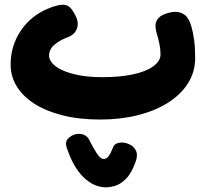

<svg xmlns="http://www.w3.org/2000/svg" viewBox="-20 -502 900 824"><path d="M410.2 11Q320.1 11 248.8 -6.9Q177.6 -24.8 127.8 -56.7Q78 -88.6 51.8 -131.4Q25.6 -174.3 25.6 -224.9Q25.6 -306 69.7 -370.9Q113.9 -435.9 188.7 -466.1Q227.4 -481.7 249.6 -481.7Q267.8 -481.7 279.6 -470.9Q291.3 -460.1 303.3 -436.3Q319.7 -404.9 310.1 -379.2Q300.6 -353.4 271.3 -342.4Q237.9 -330.4 214.2 -310.5Q190.6 -290.6 190.6 -263.6Q190.6 -246.8 205.2 -230Q219.9 -213.2 248.9 -200.1Q278 -187 320.6 -178.9Q363.1 -170.8 419.7 -170.8Q495 -170.8 551 -182.9Q607 -195.1 637.9 -217.5Q668.9 -239.9 668.9 -268.7Q668.9 -291.4 663.9 -315Q658.9 -338.6 653 -357.3Q647.2 -376.7 647.4 -393.8Q647.6 -411 660.7 -425.2Q673.8 -439.3 705.3 -447.4Q712.4 -449.4 719.9 -450.3Q727.4 -451.2 734 -451.2Q755.6 -451.2 773.4 -437.5Q791.3 -423.8 801.4 -388.1Q808.4 -363.8 813 -331.2Q817.6 -298.6 817.6 -254.2Q817.6 -192.6 786.2 -143.7Q754.9 -94.8 699.2 -60.1Q643.4 -25.3 569.7 -7.2Q495.9 11 410.2 11ZM361.6 96Q377.6 127.8 394.1 154.1Q410.7 180.3 423.8 180.3Q437.2 180.3 446.2 168.1Q455.2 155.8 466.1 128.4Q469.9 118.9 479.9 114.2Q489.9 109.6 501.8 109.6Q519.6 109.6 537.1 118.2Q554.7 126.8 563.4 144.4Q572.2 162 563.1 189.1Q545.4 240.3 521.6 264.4Q497.8 288.4 474.9 295.2Q452 302 434.8 302Q383.8 302 338.9 259.2Q294.1 216.3 265.9 130.4Q257.3 104.7 276.4 88.5Q295.4 72.3 318.8 72.3Q331.4 72.3 343.2 78Q355 83.7 361.6 96Z"/></svg>

Font: Playpen Sans Arabic
Style: Regular
Weight: 400
Designer: Azza Alameddine, Laura Meseguer, Veronika Burian, José Scaglione
Foundry: TypeTogether
Version: Version 2.000